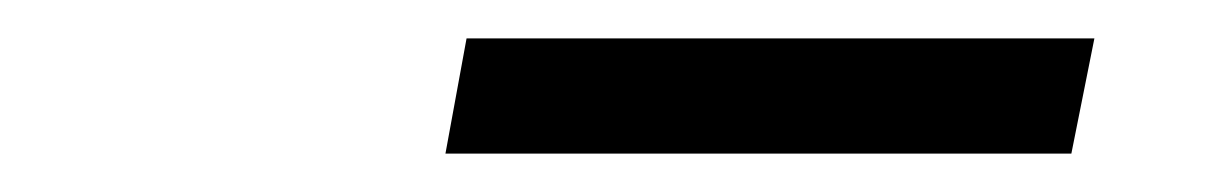

<svg xmlns="http://www.w3.org/2000/svg" viewBox="-20 -722 640 100"><path d="M212 -642H538L550 -702H223Z"/></svg>

Font: AWKNG-Font Medium
Style: Italic
Weight: 500
Italic angle: -11.3°
Designer: Awakening Church
Foundry: Awakening Church
Version: Version 1.700;PS 001.700;hotconv 1.0.88;makeotf.lib2.5.64775